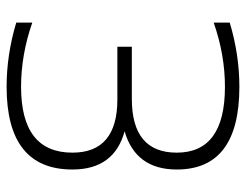

<svg xmlns="http://www.w3.org/2000/svg" viewBox="-102 -641 748 584"><g transform="rotate(90 272.0 -349.0)"><path d="M48.8 -673.8Q146.5 -703.1 244.1 -703.1Q495.6 -703.1 495.6 -512.7Q495.6 -387.7 379.4 -354Q495.6 -322.3 495.6 -195.3Q495.6 4.9 244.1 4.9Q146.5 4.9 48.8 -24.4V-73.2Q146.5 -39.1 244.1 -39.1Q444.3 -39.1 444.3 -195.3Q444.3 -332 282.2 -332H122.1V-376H280.8Q444.3 -376 444.3 -512.7Q444.3 -659.2 244.1 -659.2Q146.5 -659.2 48.8 -625Z"/></g></svg>

Font: Voltera Light
Style: Light
Weight: 300
Designer: Bernd Montag
Version: Version 1.301